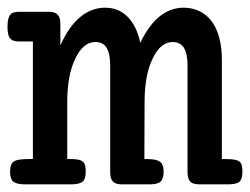

<svg xmlns="http://www.w3.org/2000/svg" viewBox="-23 -482 654 502"><path d="M134.8 -363.3Q156.7 -412.6 186.5 -437.3Q216.3 -461.9 251.5 -461.9Q286.1 -461.9 309.1 -439.5Q334.5 -415 343.8 -370.1Q387.7 -461.9 457.5 -461.9Q478.5 -461.9 496.8 -453.6Q515.1 -445.3 528.3 -429.2Q557.1 -392.6 557.1 -325.2V-66.4Q582 -66.4 592.8 -64Q603.5 -61.5 607.2 -54.9Q610.8 -48.3 610.8 -33.2Q610.8 -13.7 603 -6.8Q595.2 0 572.8 0H498Q481.4 0 474.4 -7.3Q467.3 -14.6 467.3 -32.2V-310.1Q467.3 -341.3 458 -356.7Q448.7 -372.1 428.2 -372.1Q397 -372.1 376.5 -329.6Q355 -286.6 355 -214.4L354.5 -66.4Q374.5 -66.4 385 -63.7Q395.5 -61 400.1 -54Q404.8 -46.9 404.8 -33.2Q404.8 -14.2 396.7 -7.1Q388.7 0 367.7 0H295.9Q279.3 0 272.2 -7.3Q265.1 -14.6 265.1 -32.2V-310.1Q265.1 -341.3 255.9 -356.7Q246.6 -372.1 226.1 -372.1Q194.8 -372.1 174.3 -329.6Q152.8 -286.6 152.8 -214.4V-66.4Q174.3 -66.4 184.1 -64Q193.8 -61.5 197.5 -54.7Q201.2 -47.9 201.2 -32.7Q201.2 -13.7 192.6 -6.8Q184.1 0 163.1 0H43Q21 0 12.2 -6.8Q3.4 -13.7 3.4 -32.7Q3.4 -47.9 8.3 -54.9Q13.2 -62 25.1 -64.2Q37.1 -66.4 63 -66.4V-373.5H27.3Q18.1 -373.5 12 -375.7Q5.9 -377.9 2.4 -383.3Q-3.4 -390.6 -3.4 -412.1Q-3.4 -433.1 2.9 -442.4Q6.3 -447.3 12.2 -449.2Q18.1 -451.2 27.3 -451.2H104Q120.6 -451.2 127.7 -443.8Q134.8 -436.5 134.8 -418.9Z"/></svg>

Font: Courier Prime Medium
Style: Regular
Weight: 500
Designer: Alan Dague-Greene
Foundry: Quote-Unquote Apps
Version: Version 1.202